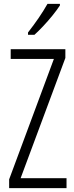

<svg xmlns="http://www.w3.org/2000/svg" viewBox="-20 -967 382 987"><path d="M322 0H27V-45L257 -664H35V-714H316V-669L86 -51H322ZM288 -939Q273 -916 250 -887.5Q227 -859 202 -832.5Q177 -806 157 -788H124V-800Q155 -840 179 -875Q203 -910 224 -947H288Z"/></svg>

Font: Noto Sans Sinhala UI ExtraCondensed Light
Style: Regular
Weight: 300
Width: 2
Designer: Jelle Bosma - Monotype Design Team
Foundry: Monotype Imaging Inc.
Version: Version 2.006; ttfautohint (v1.8.4.7-5d5b)